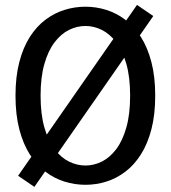

<svg xmlns="http://www.w3.org/2000/svg" viewBox="-20 -733 690 773"><path d="M52.9 -25.4 531.6 -713.2 597.1 -668.4 118.4 19.4ZM324.1 11Q281 11 239.8 -1.8Q198.5 -14.6 162.9 -41.6Q127.2 -68.7 100.1 -111.1Q73.1 -153.5 57.8 -212.3Q42.4 -271.1 42.4 -348Q42.4 -424.4 57.8 -483.2Q73.1 -542 100.1 -584.3Q127.2 -626.6 162.9 -653.5Q198.5 -680.4 239.8 -693.2Q281 -706 324.1 -706Q367.1 -706 407.9 -693.2Q448.8 -680.4 484.5 -653.5Q520.3 -626.6 547.2 -584.3Q574.2 -542 589.5 -483.2Q604.9 -424.4 604.9 -348Q604.9 -271.1 589.5 -212.3Q574.2 -153.5 547.2 -111.1Q520.3 -68.7 484.5 -41.6Q448.8 -14.6 407.9 -1.8Q367.1 11 324.1 11ZM324.1 -66.6Q358 -66.6 390.1 -82.5Q422.1 -98.5 447.9 -132.4Q473.6 -166.4 488.7 -219.8Q503.9 -273.1 503.9 -348Q503.9 -422.4 488.7 -475.6Q473.6 -528.9 447.9 -562.7Q422.1 -596.5 390.1 -612.5Q358 -628.4 324.1 -628.4Q290 -628.4 257.7 -612.5Q225.4 -596.5 199.7 -562.7Q173.9 -528.9 158.7 -475.6Q143.4 -422.4 143.4 -348Q143.4 -273.1 158.7 -219.8Q173.9 -166.4 199.7 -132.4Q225.4 -98.5 257.7 -82.5Q290 -66.6 324.1 -66.6Z"/></svg>

Font: Trispace Thin
Style: Regular
Weight: 100
Designer: Tyler Finck
Foundry: Etcetera Type Company
Version: Version 1.210